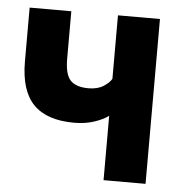

<svg xmlns="http://www.w3.org/2000/svg" viewBox="-44 -573 593 615"><g transform="rotate(5 252.5 -265.0)"><path d="M311 -207Q294 -194 265 -184.5Q236 -175 201 -175Q113 -175 70 -219Q27 -263 27 -357V-530H161V-378Q161 -327 179 -308Q197 -289 237 -289Q266 -289 285 -301Q304 -313 311 -326V-530H446V0H311Z"/></g></svg>

Font: Golos UI VF
Style: Regular
Weight: 400
Designer: A.Korolkova, Vitaly Kuzmin
Foundry: ParaType Ltd
Version: Version 2.000